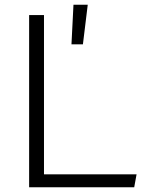

<svg xmlns="http://www.w3.org/2000/svg" viewBox="-20 -794 660 814"><path d="M103.5 -730H166.5V0H103.5ZM146 -55H559L549 0H146ZM291.5 -774H352L331.5 -606H283Z"/></svg>

Font: Monaspace Krypton Var ExLight
Style: Regular
Weight: 200
Designer: Riley Cran and the Lettermatic Team
Version: Version 1.200 (Monaspace Krypton Var)